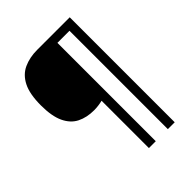

<svg xmlns="http://www.w3.org/2000/svg" viewBox="-246 -890 1147 1147"><g transform="rotate(-45 327.5 -316.5)"><path d="M549 127H491V-704H389V127H331V-273Q316 -269 296.5 -266.5Q277 -264 260 -264Q198 -264 152 -287Q106 -310 80.5 -364Q55 -418 55 -509Q55 -605 82.5 -659.5Q110 -714 160 -737Q210 -760 275 -760H549Z"/></g></svg>

Font: Noto Sans Hatran
Style: Regular
Weight: 400
Designer: Monotype Design Team
Foundry: Monotype Imaging Inc.
Version: Version 2.001; ttfautohint (v1.8.4.7-5d5b)